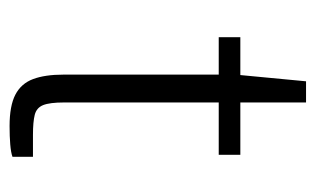

<svg xmlns="http://www.w3.org/2000/svg" viewBox="-158 -546 706 431"><g transform="rotate(90 195.5 -331.0)"><path d="M328 -468.5H210.5V-121.5Q210.5 -89 216.5 -74.2Q222.5 -59.5 238.2 -55.5Q254 -51.5 283 -51.5H332.5V-5.5Q323 -2 304.8 -0.5Q286.5 1 263.5 1Q218 1 193 -12Q168 -25 158 -51.8Q148 -78.5 148 -120V-468.5H64V-517H149L163 -664.5H210.5V-517H328Z"/></g></svg>

Font: Public Sans ExtraLight
Style: Regular
Weight: 250
Designer: The Public Sans Project Authors: Dan O. Williams and USWDS (Libre Franklin designed by Pablo Impallari and Rodrigo Fuenz
Version: Version 1.007